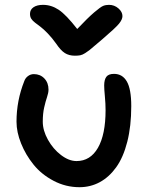

<svg xmlns="http://www.w3.org/2000/svg" viewBox="-20 -758 639 800"><path d="M434.1 -737.8Q456.5 -737.8 473.4 -723.1Q490.2 -708.5 490.2 -690.9Q490.2 -676.8 475.8 -659.2Q461.4 -641.6 407.2 -595.2Q395.5 -585.4 377 -569.6Q358.4 -553.7 352.3 -548.8Q346.2 -543.9 334.7 -536.6Q323.2 -529.3 314 -527.6Q304.7 -525.9 292 -525.9Q267.6 -525.9 250.2 -536.9Q232.9 -547.9 213.9 -576.2Q197.3 -599.6 179.4 -618.2Q161.6 -636.7 149.2 -646Q136.7 -655.3 126 -663.6Q115.2 -671.9 110.1 -680.2Q105 -688.5 105 -700.2Q105 -717.8 119.6 -727.8Q134.3 -737.8 159.2 -737.8Q193.8 -737.8 224.6 -717.3Q255.4 -696.8 301.8 -637.2Q345.7 -683.6 372.3 -706.3Q398.9 -729 409.7 -733.4Q420.4 -737.8 434.1 -737.8ZM311 22Q253.9 22 203.4 -4.6Q152.8 -31.2 119.9 -72Q86.9 -112.8 67.9 -160.2Q48.8 -207.5 48.8 -251Q48.8 -338.9 81.1 -419.9Q85.4 -432.6 96.4 -440.9Q107.4 -449.2 121.1 -449.2Q147.5 -449.2 164.8 -431.2Q182.1 -413.1 182.1 -384.8Q182.1 -371.1 176 -353.5Q169.9 -335.9 164.1 -310.3Q158.2 -284.7 158.2 -251Q158.2 -214.4 179.7 -175.8Q201.2 -137.2 234.1 -112.1Q267.1 -86.9 298.8 -86.9Q356.4 -86.9 388.2 -142.3Q419.9 -197.8 419.9 -298.8Q419.9 -325.7 417 -356.2Q414.1 -386.7 414.1 -401.9Q414.1 -425.8 423.1 -438Q432.1 -450.2 455.1 -450.2Q490.2 -450.2 508.5 -418.5Q526.9 -386.7 526.9 -315.9Q526.9 -232.4 510.3 -167.2Q493.7 -102.1 464.1 -61Q434.6 -20 395.8 1Q356.9 22 311 22Z"/></svg>

Font: Shantell Sans Irregular Bouncy
Style: Regular
Weight: 500
Designer: Stephen Nixon, Anya Danilova, Shantell Martin
Foundry: Arrow Type
Version: Version 1.006;[9816181b4]